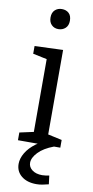

<svg xmlns="http://www.w3.org/2000/svg" viewBox="-105 -793 508 1054"><g transform="rotate(10 149.0 -265.5)"><path d="M196 -51 187 -62 274 -43V0H38V-43L125 -62L116 -51V-473L124 -464L38 -482V-525L196 -531ZM150 -639Q127 -639 112 -654Q97 -669 97 -695Q97 -722 112.5 -736.5Q128 -751 151 -751Q175 -751 190 -737Q205 -723 205 -695Q205 -668 189 -653.5Q173 -639 150 -639ZM179 220Q127 220 95.5 194.5Q64 169 64 127Q64 97 82.5 65.5Q101 34 137.5 7Q174 -20 229 -38L239 0Q183 21 154 51.5Q125 82 125 110Q125 134 146 150Q167 166 202 166Q211 166 221 164.5Q231 163 241 161L247 209Q228 214 211.5 217Q195 220 179 220Z"/></g></svg>

Font: Pack4
Style: Regular
Weight: 400
Version: Version 2.002